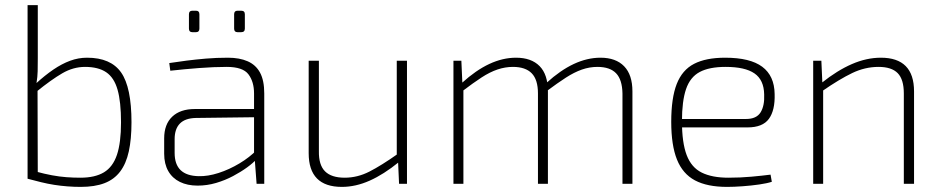

<svg xmlns="http://www.w3.org/2000/svg" viewBox="-20 -720 3687 752"><path d="M321 -494Q414 -494 454.5 -436Q495 -378 495 -241Q495 -175 484.5 -127Q474 -79 450.5 -48Q427 -17 389 -2.5Q351 12 296 12Q271 12 244.5 10Q218 8 192.5 4Q167 0 140.5 -6.5Q114 -13 88 -20L121 -48Q154 -39 183.5 -33.5Q213 -28 240.5 -26Q268 -24 295 -24Q352 -24 387 -45Q422 -66 438 -113.5Q454 -161 454 -241Q454 -321 440.5 -368.5Q427 -416 396 -437Q365 -458 313 -458Q267 -458 224 -433Q181 -408 123 -361L121 -393Q156 -425 189 -447.5Q222 -470 254.5 -482Q287 -494 321 -494ZM128 -700V-492Q128 -463 127.5 -441Q127 -419 123 -395L127 -379L128 -19L88 -20V-700Z M873 -494Q918 -494 950 -480Q982 -466 998.5 -435.5Q1015 -405 1015 -354V0H985L977 -106L975 -113V-354Q975 -400 953 -429Q931 -458 868 -458Q818 -458 759.5 -453.5Q701 -449 647 -443L643 -473Q675 -478 710.5 -482.5Q746 -487 786.5 -490.5Q827 -494 873 -494ZM990 -293 989 -261 747 -258Q705 -257 684.5 -236Q664 -215 664 -175V-121Q664 -76 687.5 -53.5Q711 -31 758 -30Q794 -29 836 -42.5Q878 -56 918 -80Q958 -104 986 -133V-98Q972 -82 948 -64.5Q924 -47 893 -30.5Q862 -14 826.5 -3.5Q791 7 754 7Q714 7 684.5 -7.5Q655 -22 639 -50Q623 -78 623 -118V-178Q623 -233 654.5 -263Q686 -293 743 -293ZM925 -678Q939 -678 939 -664V-608Q939 -594 925 -594H910Q897 -594 897 -608V-664Q897 -678 910 -678ZM748 -678Q761 -678 761 -664V-608Q761 -594 748 -594H733Q720 -594 720 -608V-664Q720 -678 733 -678Z M1229 -482V-128Q1228 -74 1253 -49Q1278 -24 1330 -24Q1380 -24 1427 -48Q1474 -72 1539 -118L1542 -85Q1483 -37 1428 -12.5Q1373 12 1319 12Q1189 12 1189 -120V-482ZM1574 -482V0H1543L1539 -89L1534 -105V-482Z M2332 -494Q2392 -494 2424.5 -460.5Q2457 -427 2457 -362V0H2418V-354Q2417 -408 2393 -433Q2369 -458 2320 -458Q2289 -458 2259 -447.5Q2229 -437 2196.5 -416Q2164 -395 2121 -363L2120 -395Q2175 -445 2227.5 -469.5Q2280 -494 2332 -494ZM1787 -482 1791 -393 1795 -377V0H1756V-482ZM2001 -494Q2061 -494 2093.5 -461Q2126 -428 2126 -362V0H2087V-354Q2087 -408 2062.5 -433Q2038 -458 1989 -458Q1959 -458 1929 -448Q1899 -438 1866 -416.5Q1833 -395 1791 -363L1789 -395Q1844 -445 1896.5 -469.5Q1949 -494 2001 -494Z M2820 -494Q2918 -494 2965.5 -458.5Q3013 -423 3014 -352Q3016 -288 2991.5 -254.5Q2967 -221 2908 -221H2628V-254H2902Q2943 -254 2959 -280Q2975 -306 2973 -350Q2972 -407 2935 -432.5Q2898 -458 2822 -458Q2758 -458 2720.5 -438Q2683 -418 2667 -371Q2651 -324 2651 -245Q2651 -161 2669.5 -112.5Q2688 -64 2728.5 -44Q2769 -24 2833 -24Q2880 -24 2923.5 -28Q2967 -32 2998 -36L3003 -8Q2985 -2 2954 2.5Q2923 7 2889 9.5Q2855 12 2828 12Q2750 12 2702 -13.5Q2654 -39 2631.5 -95Q2609 -151 2609 -243Q2609 -336 2630.5 -391Q2652 -446 2698.5 -470Q2745 -494 2820 -494Z M3430 -494Q3560 -494 3560 -362V0H3520V-354Q3520 -409 3496 -433.5Q3472 -458 3421 -458Q3368 -458 3318 -434Q3268 -410 3200 -363L3199 -396Q3259 -444 3316.5 -469Q3374 -494 3430 -494ZM3197 -482 3201 -393 3204 -377V0H3165V-482Z"/></svg>

Font: Exo 2 ExtraLight
Style: Regular
Weight: 250
Designer: Natanael Gama
Foundry: Natanael Gama
Version: Version 2.010